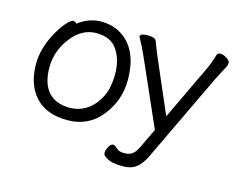

<svg xmlns="http://www.w3.org/2000/svg" viewBox="-92 -626 1161 930"><g transform="rotate(15 488.5 -161.0)"><path d="M506 -464Q506 -480 543.5 -480Q581 -480 587 -464Q595 -441 615 -393L731 -124L854 -383Q874 -422 890 -476Q893 -485 907.5 -485Q922 -485 939 -474Q956 -463 956 -452Q956 -441 950.5 -430.5Q945 -420 934 -399.5Q923 -379 914 -361L703 82Q683 124 657.5 144Q632 164 593 164H583Q564 164 540 160Q516 156 493 137Q488 132 488 121Q488 110 498 92.5Q508 75 518 75Q528 75 540.5 88Q553 101 579.5 101Q606 101 621.5 89Q637 77 651 46L695 -46L549 -377Q527 -425 516.5 -443.5Q506 -462 506 -464ZM194 -445Q249 -486 309 -486Q369 -486 413 -457Q506 -396 506 -245Q506 -143 442 -62.5Q378 18 272.5 18Q167 18 111.5 -42.5Q56 -103 56 -207Q56 -287 105 -374Q126 -410 146 -432Q166 -454 176.5 -454Q187 -454 194 -445ZM267 -43Q316 -43 354.5 -69.5Q393 -96 416 -142Q439 -188 439 -258Q439 -328 406.5 -377Q374 -426 301 -426Q228 -426 175.5 -357.5Q123 -289 123 -207.5Q123 -126 160.5 -84.5Q198 -43 267 -43Z"/></g></svg>

Font: Fusion Kai T
Style: Regular
Weight: 400
Designer: Fontworks Inc.
Version: Version 24.134;May 13, 2024